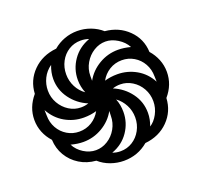

<svg xmlns="http://www.w3.org/2000/svg" viewBox="-126 -867 1071 1021"><g transform="rotate(-20 409.0 -357.0)"><path d="M270 -41Q218 -45 177 -70.5Q136 -96 112 -136.5Q88 -177 86 -226Q61 -253 47.5 -286.5Q34 -320 34 -357Q34 -428 84 -487Q88 -562 140 -614Q192 -666 273 -674Q301 -698 336 -711Q371 -724 409 -724Q448 -724 484 -710.5Q520 -697 547 -673Q625 -666 677.5 -614.5Q730 -563 733 -488Q757 -461 770.5 -427.5Q784 -394 784 -357Q784 -285 734 -227Q730 -152 678.5 -100Q627 -48 547 -40Q488 10 409 10Q371 10 334.5 -3Q298 -16 270 -41ZM324 -478Q324 -539 359 -589.5Q394 -640 455 -662Q435 -670 409 -670Q372 -670 341.5 -651Q311 -632 293.5 -599Q276 -566 276 -527Q276 -489 293 -456Q310 -423 339 -403Q324 -439 324 -478ZM579 -556Q612 -556 650 -546Q633 -578 599 -599Q565 -620 531 -620Q496 -620 464.5 -600.5Q433 -581 413.5 -547.5Q394 -514 394 -475V-448Q421 -497 471 -526.5Q521 -556 579 -556ZM334 -342Q276 -366 239.5 -416Q203 -466 203 -527Q203 -564 218 -602Q187 -580 171 -547.5Q155 -515 155 -479Q155 -440 174 -407Q193 -374 224 -354.5Q255 -335 291 -335Q314 -335 334 -342ZM714 -357Q714 -396 696 -428Q678 -460 647 -478.5Q616 -497 579 -497Q540 -497 508.5 -477.5Q477 -458 459 -425Q493 -435 531 -435Q588 -435 637.5 -407Q687 -379 715 -326Q714 -337 714 -357ZM359 -289Q325 -279 287 -279Q230 -279 181 -307Q132 -335 103 -388L104 -357Q104 -318 122 -286Q140 -254 171 -235.5Q202 -217 239 -217Q278 -217 309.5 -236.5Q341 -256 359 -289ZM663 -235Q663 -274 644.5 -307Q626 -340 594.5 -359.5Q563 -379 527 -379Q504 -379 484 -372Q542 -348 578.5 -298.5Q615 -249 615 -187Q615 -150 601 -114Q627 -130 645 -163.5Q663 -197 663 -235ZM543 -187Q543 -225 526 -257.5Q509 -290 480 -311Q494 -277 494 -236Q494 -175 459.5 -124.5Q425 -74 364 -52Q385 -44 409 -44Q446 -44 476.5 -63Q507 -82 525 -115Q543 -148 543 -187ZM424 -239Q424 -257 425 -266Q398 -217 348 -187.5Q298 -158 240 -158Q207 -158 170 -168Q187 -135 220 -114.5Q253 -94 288 -94Q323 -94 354.5 -113.5Q386 -133 405 -166.5Q424 -200 424 -239Z"/></g></svg>

Font: Noto Sans Armenian Black Cond
Style: Regular
Weight: 900
Width: 3
Designer: Monotype Design team
Foundry: Monotype Imaging Inc.
Version: Version 1.000